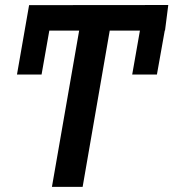

<svg xmlns="http://www.w3.org/2000/svg" viewBox="-20 -731 678 751"><path d="M625.5 -611.8H624.5L593.8 -439.5H497.1L527.3 -611.3H409.2L303.2 0H183.1L289.6 -611.3H172.9L142.6 -439.5H46.4L93.8 -710.9L638.2 -711.4Z"/></svg>

Font: Roboto Medium
Style: Italic
Weight: 500
Italic angle: -12°
Designer: Google
Version: Version 2.134; 2016